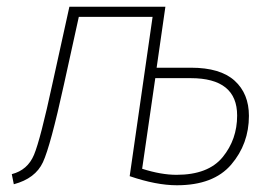

<svg xmlns="http://www.w3.org/2000/svg" viewBox="-20 -540 808 570"><path d="M547 -339Q634 -339 676.5 -300.5Q719 -262 719 -196Q719 -113 666.5 -51.5Q614 10 505 10Q444 10 365 -17L433 -490H214L170 -290Q130 -107 107.5 -58.5Q85 -10 21 7L15 -23Q62 -35 81 -80.5Q100 -126 136 -293L186 -520H471L445 -339ZM504 -21Q598 -21 641 -73.5Q684 -126 684 -197Q684 -308 546 -308H441L402 -39Q458 -21 504 -21Z"/></svg>

Font: Fira Sans UltraLight
Style: Italic
Weight: 200
Italic angle: -8°
Designer: Carrois Corporate & Edenspiekermann AG
Foundry: Carrois Corporate GbR & Edenspiekermann AG
Version: Version 4.203;PS 004.203;hotconv 1.0.88;makeotf.lib2.5.64775